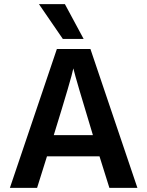

<svg xmlns="http://www.w3.org/2000/svg" viewBox="-20 -912 714 932"><path d="M386 -723H285L169 -892H295ZM160 0H28L256 -674H419L647 0H511L463 -153H208ZM336 -580Q328 -537 241 -256H431Q348 -529 336 -580Z"/></svg>

Font: Hind Mysuru SemiBold
Style: Regular
Weight: 600
Designer: Manushi Parikh, Hitesh Malaviya
Foundry: Indian Type Foundry
Version: Version 0.703;PS 1.0;hotconv 1.0.86;makeotf.lib2.5.63406